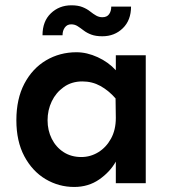

<svg xmlns="http://www.w3.org/2000/svg" viewBox="-20 -705 658 739"><path d="M265.6 14.6Q206.1 14.6 155.3 -15.6Q104.5 -45.9 73.7 -103.5Q43 -161.1 43 -242.2Q43 -324.2 73.7 -382.8Q104.5 -441.4 157.2 -472.7Q210 -503.9 274.4 -503.9Q314.5 -503.9 356 -484.9Q397.5 -465.8 425.8 -434.6V-492.2H541V0H425.8V-83Q403.3 -43 361.8 -14.2Q320.3 14.6 265.6 14.6ZM293 -100.6Q328.1 -100.6 358.4 -119.1Q388.7 -137.7 407.2 -171.4Q425.8 -205.1 425.8 -251L424.8 -326.2Q398.4 -356.4 366.7 -374Q335 -391.6 296.9 -391.6Q255.9 -391.6 225.6 -370.1Q195.3 -348.6 179.2 -314.9Q163.1 -281.2 163.1 -242.2Q163.1 -203.1 179.2 -170.9Q195.3 -138.7 224.6 -119.6Q253.9 -100.6 293 -100.6ZM374 -565.4Q348.6 -565.4 331.5 -571.8Q314.5 -578.1 301.8 -587.9Q289.1 -597.7 278.3 -604.5Q267.6 -611.3 253.9 -611.3Q238.3 -611.3 229.5 -599.1Q220.7 -586.9 220.7 -569.3H143.6Q143.6 -623 175.8 -653.8Q208 -684.6 254.9 -684.6Q280.3 -684.6 297.4 -677.7Q314.5 -670.9 326.7 -661.1Q338.9 -651.4 350.1 -645Q361.3 -638.7 374 -638.7Q391.6 -638.7 399.9 -650.4Q408.2 -662.1 408.2 -679.7H484.4Q484.4 -627 452.6 -596.2Q420.9 -565.4 374 -565.4Z"/></svg>

Font: Sen SemiBold
Style: Regular
Weight: 600
Designer: Kosal Sen, Philatype
Foundry: Philatype
Version: Version 2.000;gftools[0.9.31]